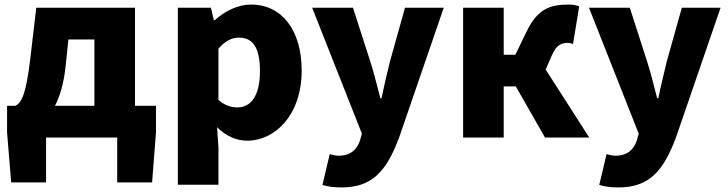

<svg xmlns="http://www.w3.org/2000/svg" viewBox="-20 -603 3193 842"><path d="M182 0H494V197H647L664 -22V-139H572V-569H139L113 -347C94 -188 75 -154 48 -139H11V-22L29 197H182ZM221 -139C243 -181 259 -236 267 -306L280 -430H394V-139Z M760 207H938V44L932 -45C970 -7 1016 14 1064 14C1186 14 1303 -98 1303 -294C1303 -469 1217 -583 1081 -583C1022 -583 966 -554 921 -514H918L905 -569H760ZM1022 -132C995 -132 966 -140 938 -165V-390C968 -423 995 -438 1028 -438C1091 -438 1120 -391 1120 -291C1120 -177 1076 -132 1022 -132Z M1478 219C1613 219 1675 147 1730 1L1926 -569H1756L1690 -333C1677 -279 1664 -226 1653 -172H1648C1633 -228 1621 -281 1604 -333L1528 -569H1349L1567 -17L1559 12C1546 52 1518 80 1464 80C1451 80 1436 75 1426 73L1394 208C1418 215 1441 219 1478 219Z M2011 0H2189V-224H2242L2370 0H2564L2373 -298L2400 -360C2421 -408 2443 -415 2471 -415C2479 -415 2486 -412 2493 -410L2520 -575C2506 -581 2490 -583 2473 -583C2388 -583 2336 -561 2289 -464L2240 -363H2189V-569H2011Z M2692 219C2827 219 2889 147 2944 1L3140 -569H2970L2904 -333C2891 -279 2878 -226 2867 -172H2862C2847 -228 2835 -281 2818 -333L2742 -569H2563L2781 -17L2773 12C2760 52 2732 80 2678 80C2665 80 2650 75 2640 73L2608 208C2632 215 2655 219 2692 219Z"/></svg>

Font: ChiuKong Gothic MN Heavy
Style: Regular
Weight: 900
Designer: Ryoko NISHIZUKA 西塚涼子 (kana, bopomofo & ideographs); Paul D. Hunt (Latin, Greek & Cyrillic); Sandoll Communications 산돌커뮤니
Foundry: Adobe
Version: Version 1.300